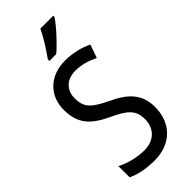

<svg xmlns="http://www.w3.org/2000/svg" viewBox="-299 -1085 1051 1051"><g transform="rotate(-45 227.0 -559.5)"><path d="M372 -1027V-1036H272C251 -991 217 -937 182 -888V-876H235C278 -912 347 -987 372 -1027ZM413 -288C413 -386 362 -441 259 -489C166 -534 135 -561 135 -633C135 -695 175 -738 245 -738C289 -738 334 -725 377 -704L404 -781C362 -801 307 -817 244 -817C129 -818 47 -742 48 -631C48 -518 103 -470 199 -424C295 -380 327 -349 327 -280C327 -213 283 -162 204 -162C150 -162 88 -177 42 -202V-115C85 -94 140 -83 205 -83C331 -83 413 -165 413 -288Z"/></g></svg>

Font: Noto Sans Kannada UI Condensed
Style: Regular
Weight: 400
Width: 3
Designer: Jelle Bosma - Monotype Design Team
Foundry: Monotype Imaging Inc.
Version: Version 2.005